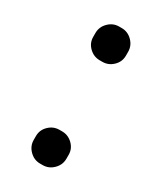

<svg xmlns="http://www.w3.org/2000/svg" viewBox="-140 -575 533 631"><g transform="rotate(30 126.0 -260.0)"><path d="M121 0Q98 0 81 -17Q64 -34 64 -57V-72Q64 -95 81 -111.5Q98 -128 121 -128H131Q154 -128 171 -111.5Q188 -95 188 -72V-57Q188 -34 171 -17Q154 0 131 0ZM121 -392Q98 -392 81 -408.5Q64 -425 64 -448V-463Q64 -486 81 -503Q98 -520 121 -520H131Q154 -520 171 -503Q188 -486 188 -463V-448Q188 -425 171 -408.5Q154 -392 131 -392Z"/></g></svg>

Font: Rounded Mplus 1c Bold
Style: Bold
Weight: 700
Version: Version 1.059.20150529